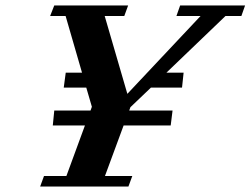

<svg xmlns="http://www.w3.org/2000/svg" viewBox="-20 -683 917 703"><path d="M127 0 141.1 -38.6H223.1L291 -223.6H173.3L178.7 -278.3H311.5L316.4 -292L295.9 -362.3H213.4L220.7 -417H280.3L220.2 -624.5H163.6L178.7 -663.1H449.2L435.1 -624.5H363.3L446.3 -339.4L714.4 -624.5H626L639.6 -663.1H877.4L863.8 -624.5H805.7L589.4 -417H652.3L646.5 -362.3H532.7L457.5 -290.5L453.1 -278.3H611.8L605 -223.6H432.6L364.3 -38.6H464.4L450.2 0Z"/></svg>

Font: Elstob 8pt
Style: Bold Italic
Weight: 700
Italic angle: -20°
Designer: Peter S. Baker
Version: Version 1.015